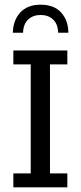

<svg xmlns="http://www.w3.org/2000/svg" viewBox="-20 -798 344 818"><path d="M36.9 0V-59.3H110.9V-523.7H36.9V-583H266.9V-523.7H192.9V-59.3H266.9V0ZM34.7 -658.5Q35.9 -711.8 66.5 -744.9Q97.2 -778 153 -778Q209.9 -778 240.3 -744.9Q270.7 -711.8 271.3 -658.5H227.8Q226.6 -696 206 -715.1Q185.4 -734.2 153 -734.2Q121.2 -734.2 100.3 -715.1Q79.5 -696 78.2 -658.5Z"/></svg>

Font: Rokkitt SemiBold
Style: Regular
Weight: 600
Designer: Vernon Adams
Foundry: Vernon Adams
Version: Version 3.103